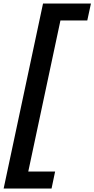

<svg xmlns="http://www.w3.org/2000/svg" viewBox="-42 -842 531 1080"><path d="M469.5 -822 449 -727H298L117 123H268L248 218.5H-21.5L200 -822Z"/></svg>

Font: Epilogue SemiBold
Style: Italic
Weight: 600
Italic angle: -12°
Designer: Tyler Finck
Foundry: Etcetera Type Co
Version: Version 2.111; ttfautohint (v1.8.3)